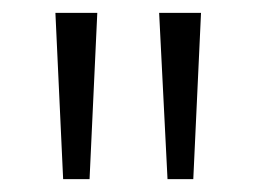

<svg xmlns="http://www.w3.org/2000/svg" viewBox="-20 -734 398 298"><path d="M131 -714H66L78 -456H119ZM292 -714H227L240 -456H280Z"/></svg>

Font: Noto Sans Bengali SemiCondensed Light
Style: Regular
Weight: 300
Width: 4
Designer: Joana Ranito - Universal Thirst; Jelle Bosma - Monotype Design Team
Foundry: Universal Thirst ehf.
Version: Version 3.000